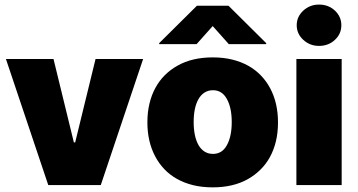

<svg xmlns="http://www.w3.org/2000/svg" viewBox="-20 -801 1549 831"><path d="M416.2 0H188.9L5.7 -545.5H211.6L299.7 -184.7H305.4L393.5 -545.5H599.4Z M900.6 9.9Q854.4 9.9 815.7 0.4Q777 -9.2 745.7 -26.8Q714.5 -44.4 691.1 -69.1Q667.6 -93.8 651.6 -124.3Q617.9 -187.9 617.9 -271.3Q617.9 -315.3 627 -353Q636 -390.6 652.9 -421.3Q669.7 -452.1 693.9 -476Q718 -500 748.6 -517Q811.8 -552.6 900.6 -552.6Q947.1 -552.6 985.8 -543Q1024.5 -533.4 1055.6 -515.8Q1086.6 -498.2 1110.1 -473.5Q1133.5 -448.9 1149.5 -418.7Q1183.2 -355.1 1183.2 -271.3Q1183.2 -226.9 1174.2 -189.5Q1165.1 -152 1148.3 -121.3Q1131.4 -90.6 1107.1 -66.6Q1082.7 -42.6 1052.6 -25.6Q989.3 9.9 900.6 9.9ZM1132.1 -610.1H970.2L900.6 -688.2L831 -610.1H669V-614.3L832.4 -776.3H968.8L1132.1 -614.3ZM902 -134.9Q941.4 -134.9 962 -172.6Q983 -210.6 983 -272.7Q983 -334.5 962 -372.5Q941.1 -410.5 902 -410.5Q881 -410.5 865.2 -400.4Q849.4 -390.3 839 -372Q828.5 -353.7 823.3 -328.3Q818.2 -302.9 818.2 -272.7Q818.2 -242.9 823.3 -217.5Q828.5 -192.1 838.8 -173.8Q849.1 -155.5 864.9 -145.2Q880.7 -134.9 902 -134.9Z M1458.8 0H1262.8V-545.5H1458.8ZM1360.8 -602.3Q1321 -602.3 1292.6 -628.6Q1264.2 -654.8 1264.2 -691.8Q1264.2 -728.7 1292.6 -755Q1321 -781.2 1360.8 -781.2Q1401.6 -781.2 1429.7 -755Q1457.4 -728.7 1457.4 -691.8Q1457.4 -654.5 1429.7 -628.6Q1401.6 -602.3 1360.8 -602.3Z"/></svg>

Font: Linik Sans Black
Style: Regular
Weight: 900
Designer: Fonts by Rasmus Andersson / Changes by Cristiano Sobral with parts from Marc Monis
Foundry: rsms
Version: Version 3.020; ttfautohint (v1.6)